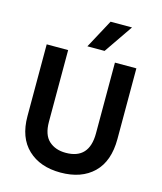

<svg xmlns="http://www.w3.org/2000/svg" viewBox="-130 -986 919 1090"><g transform="rotate(15 329.5 -441.5)"><path d="M593 -259Q593 -128 522.5 -59.5Q452 9 329 9Q209 9 137.5 -58.5Q66 -126 66 -252V-674H192V-253Q192 -176 230 -141.5Q268 -107 329 -107Q467 -107 467 -258V-674H593ZM393 -723H292L383 -892H509Z"/></g></svg>

Font: Hind Siliguri SemiBold
Style: Regular
Weight: 600
Designer: Jyotish Sonowal
Foundry: Indian Type Foundry
Version: Version 1.001;PS 1.0;hotconv 1.0.86;makeotf.lib2.5.63406; tt